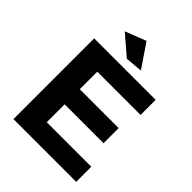

<svg xmlns="http://www.w3.org/2000/svg" viewBox="-254 -1046 1177 1177"><g transform="rotate(45 334.0 -458.0)"><path d="M77 -700H610V-569H235V-417H572V-286H235V-131H621V0H77ZM315 -916 419 -763 307 -753 179 -863Z"/></g></svg>

Font: Gontserrat SemiBold
Style: Regular
Weight: 600
Designer: Julieta Ulanovsky
Foundry: Julieta Ulanovsky
Version: Version 6.001